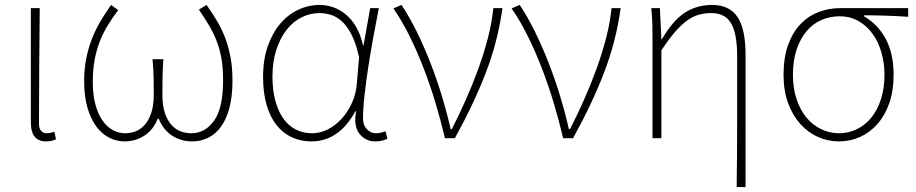

<svg xmlns="http://www.w3.org/2000/svg" viewBox="-20 -560 3713 778"><path d="M166 13Q137 13 121 -5.5Q105 -24 105 -66V-527H141Q140 -407 139 -292.5Q138 -178 138 -59Q138 -39 147 -29.5Q156 -20 169 -20Q177 -20 183.5 -21.5Q190 -23 200 -26L207 4Q199 8 189.5 10.5Q180 13 166 13Z M485 13Q452 13 422.5 -2Q393 -17 370.5 -47Q348 -77 334.5 -123Q321 -169 321 -232Q321 -281 329.5 -323Q338 -365 352.5 -402.5Q367 -440 387 -473.5Q407 -507 430 -540L459 -519Q434 -486 415 -454.5Q396 -423 383 -388.5Q370 -354 363 -315Q356 -276 356 -228Q356 -176 366.5 -137Q377 -98 395 -72Q413 -46 437 -33Q461 -20 487 -20Q508 -20 528.5 -27.5Q549 -35 565.5 -53Q582 -71 592.5 -101Q603 -131 603 -177Q603 -207 602.5 -243.5Q602 -280 598 -320H642Q639 -280 638.5 -243.5Q638 -207 638 -177Q638 -131 648.5 -101Q659 -71 675.5 -53Q692 -35 713 -27.5Q734 -20 755 -20Q811 -20 847.5 -71Q884 -122 884 -234Q884 -281 878 -318.5Q872 -356 859.5 -389.5Q847 -423 828.5 -454.5Q810 -486 786 -521L817 -540Q841 -506 860.5 -473Q880 -440 893.5 -403.5Q907 -367 914.5 -325.5Q922 -284 922 -234Q922 -169 909.5 -122.5Q897 -76 875 -46Q853 -16 823 -1.5Q793 13 759 13Q714 13 678 -10Q642 -33 623 -79H619Q601 -33 564.5 -10Q528 13 485 13Z M1242 13Q1199 13 1163 -3.5Q1127 -20 1101 -52.5Q1075 -85 1060.5 -134Q1046 -183 1046 -249Q1046 -318 1065 -372.5Q1084 -427 1115.5 -464Q1147 -501 1188.5 -520.5Q1230 -540 1275 -540Q1302 -540 1329 -531Q1356 -522 1380 -502.5Q1404 -483 1422.5 -452Q1441 -421 1451 -376H1453L1480 -527H1515Q1504 -470 1492.5 -408Q1481 -346 1472 -286.5Q1463 -227 1457 -173.5Q1451 -120 1451 -79Q1451 -53 1466.5 -36.5Q1482 -20 1504 -20Q1514 -20 1524 -22.5Q1534 -25 1542 -28L1550 2Q1542 6 1530 9.5Q1518 13 1501 13Q1461 13 1436.5 -18Q1412 -49 1423 -109H1420Q1353 13 1242 13ZM1245 -20Q1278 -20 1309 -36Q1340 -52 1365 -79.5Q1390 -107 1406.5 -144Q1423 -181 1426 -222L1435 -328Q1422 -387 1403 -422.5Q1384 -458 1362 -476.5Q1340 -495 1317 -501Q1294 -507 1274 -507Q1237 -507 1202.5 -490Q1168 -473 1142 -440Q1116 -407 1100 -359Q1084 -311 1084 -249Q1084 -197 1095 -154.5Q1106 -112 1126.5 -82Q1147 -52 1177 -36Q1207 -20 1245 -20Z M1783 0Q1766 -72 1744.5 -143.5Q1723 -215 1697 -282.5Q1671 -350 1640.5 -412Q1610 -474 1574 -526L1607 -540Q1639 -492 1669 -431Q1699 -370 1725 -303Q1751 -236 1771.5 -168Q1792 -100 1806 -37H1811Q1839 -92 1866.5 -153.5Q1894 -215 1917 -278Q1940 -341 1956.5 -404Q1973 -467 1979 -527H2016Q1997 -390 1947.5 -262.5Q1898 -135 1823 0H1783Z M2262 0Q2245 -72 2223.5 -143.5Q2202 -215 2176 -282.5Q2150 -350 2119.5 -412Q2089 -474 2053 -526L2086 -540Q2118 -492 2148 -431Q2178 -370 2204 -303Q2230 -236 2250.5 -168Q2271 -100 2285 -37H2290Q2318 -92 2345.5 -153.5Q2373 -215 2396 -278Q2419 -341 2435.5 -404Q2452 -467 2458 -527H2495Q2476 -390 2426.5 -262.5Q2377 -135 2302 0H2262Z M2965 198Q2967 64 2967 -68.5Q2967 -201 2967 -334Q2967 -422 2943 -464.5Q2919 -507 2862 -507Q2834 -507 2810 -500Q2786 -493 2762.5 -475.5Q2739 -458 2714 -429Q2689 -400 2660 -356V0H2624V-396Q2624 -428 2623.5 -457.5Q2623 -487 2619 -527H2654L2660 -401H2662Q2707 -478 2755.5 -509Q2804 -540 2865 -540Q2936 -540 2968.5 -491Q3001 -442 3001 -339V198H2965Z M3380 13Q3335 13 3294.5 -5Q3254 -23 3223 -57.5Q3192 -92 3173.5 -142Q3155 -192 3155 -257Q3155 -327 3173.5 -378Q3192 -429 3223.5 -462Q3255 -495 3296.5 -511Q3338 -527 3383 -527H3660V-492Q3614 -495 3570.5 -496.5Q3527 -498 3481 -498V-494Q3537 -462 3569 -402.5Q3601 -343 3601 -257Q3601 -192 3583.5 -142Q3566 -92 3535.5 -57.5Q3505 -23 3465 -5Q3425 13 3380 13ZM3380 -20Q3419 -20 3453 -37Q3487 -54 3511.5 -84.5Q3536 -115 3550 -159Q3564 -203 3564 -257Q3564 -303 3552 -346Q3540 -389 3516.5 -422Q3493 -455 3459 -474.5Q3425 -494 3382 -494Q3343 -494 3308.5 -479Q3274 -464 3248.5 -434Q3223 -404 3208 -359.5Q3193 -315 3193 -257Q3193 -203 3207.5 -159Q3222 -115 3247 -84.5Q3272 -54 3306.5 -37Q3341 -20 3380 -20Z"/></svg>

Font: SpoqaHanSansJP-Thin
Style: Regular
Weight: 250
Designer: [Source Han Sans]
Ryoko NISHIZUKA  (kana & ideographs); Paul D. Hunt (Latin, Greek & Cyrillic); Wenlong ZHANG  (bopomofo
Foundry: Spoqa (http://bi.spoqa.com)
Version: Version 1.002.20150607